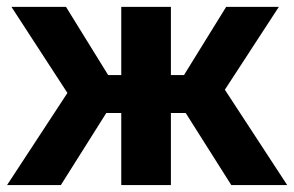

<svg xmlns="http://www.w3.org/2000/svg" viewBox="-37 -535 850 555"><path d="M457 0V-515.1H313.5V0ZM631.6 0H793.2L579.8 -326.4L486.1 -230ZM384 -318.1V-208.3H569.1L769 -515.1H616.7L494.9 -318.1ZM138.9 0 283.7 -229.7 196.8 -325.7 -16.6 0ZM384 -318.1H275.6L153.8 -515.1H-3.9L195.6 -208.3H384Z"/></svg>

Font: Roboto Flex
Style: Regular
Weight: 400
Designer: Berlow after Robertson
Foundry: Google
Version: Version 3.200;gftools[0.9.32]